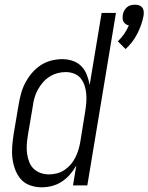

<svg xmlns="http://www.w3.org/2000/svg" viewBox="-20 -790 632 818"><path d="M515 -581 482 -614Q497 -628 509 -645.5Q521 -663 529 -682Q522 -683 516 -687Q510 -691 506.5 -697Q503 -703 502.5 -710.5Q502 -718 503 -725Q504 -734 508.5 -743Q513 -752 520 -758.5Q527 -765 536.5 -767.5Q546 -770 555 -770Q564 -770 572 -767.5Q580 -765 585.5 -758.5Q591 -752 592 -743Q593 -734 592 -725Q585 -686 565.5 -647.5Q546 -609 515 -581ZM157 8Q132 8 108 -0.5Q84 -9 68.5 -27Q53 -45 44.5 -68Q36 -91 33 -115.5Q30 -140 32 -166Q34 -192 38 -218L60 -348Q64 -371 70.5 -394Q77 -417 88.5 -438.5Q100 -460 116.5 -479.5Q133 -499 154 -512.5Q175 -526 198.5 -532Q222 -538 245 -538Q269 -538 290.5 -530.5Q312 -523 327 -507.5Q342 -492 350 -471Q358 -450 362 -428L413 -735H474L352 0H291L305 -85Q294 -65 278.5 -47Q263 -29 243 -16Q223 -3 201 2.5Q179 8 157 8ZM189 -47Q189 -47 189 -47Q189 -47 189 -47Q206 -47 223 -51.5Q240 -56 255 -66Q270 -76 281.5 -89.5Q293 -103 301 -119Q309 -135 314 -151.5Q319 -168 322 -185L343 -315Q346 -334 347.5 -352.5Q349 -371 347.5 -389.5Q346 -408 340.5 -425Q335 -442 324 -456Q313 -470 295.5 -476.5Q278 -483 260 -483Q242 -483 224 -478Q206 -473 190.5 -463Q175 -453 162.5 -438.5Q150 -424 141 -407.5Q132 -391 127 -373.5Q122 -356 120 -339L98 -209Q95 -190 94 -171Q93 -152 95.5 -134.5Q98 -117 104.5 -100Q111 -83 123.5 -71Q136 -59 153 -53Q170 -47 189 -47Z"/></svg>

Font: Iosevka Curly Light Oblique
Style: Regular
Weight: 300
Italic angle: -9°
Monospace: yes
Designer: Belleve Invis
Foundry: Belleve Invis
Version: Version 11.1.0; ttfautohint (v1.8.3)